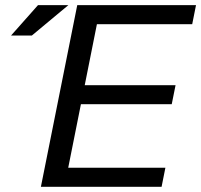

<svg xmlns="http://www.w3.org/2000/svg" viewBox="-20 -718 773 738"><path d="M126 -698.2H242.7L102.5 -581.5H22.5ZM733.4 -698.2 718.8 -625H352.5L305.7 -390.6H654.8L640.1 -317.4H291L242.2 -73.2H615.7L601.1 0H137.2L276.9 -698.2Z"/></svg>

Font: Sansation
Style: Italic
Weight: 400
Designer: Bernd Montag
Version: Version 1.301